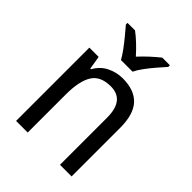

<svg xmlns="http://www.w3.org/2000/svg" viewBox="-217 -880 993 993"><g transform="rotate(45 279.5 -383.0)"><path d="M313 -546Q398 -546 441 -500Q484 -454 484 -355V0H399V-345Q399 -473 298 -473Q223 -473 193 -424.5Q163 -376 163 -278V0H78V-536H146L158 -463H163Q186 -505 226.5 -525.5Q267 -546 313 -546ZM239 -606Q227 -628 207.5 -654.5Q188 -681 166.5 -707Q145 -733 127 -754V-766H182Q205 -749 231 -724.5Q257 -700 281 -673Q307 -701 331 -723Q355 -745 381 -766H437V-754Q420 -735 397.5 -709Q375 -683 355 -656Q335 -629 324 -606Z"/></g></svg>

Font: Noto Sans Myanmar SemiCondensed
Style: Regular
Weight: 400
Width: 4
Designer: Monotype Design Team
Foundry: Monotype Imaging Inc.
Version: Version 2.107; ttfautohint (v1.8.4.7-5d5b)